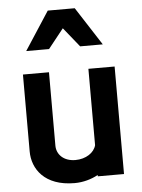

<svg xmlns="http://www.w3.org/2000/svg" viewBox="-61 -889 748 1014"><g transform="rotate(-5 313.5 -382.0)"><path d="M418 46V53H557V-517H418V-112C408 -73 364 -43 308 -43C246 -43 209 -81 209 -128V-517H71V-109C71 -17 134 78 293 78C340 78 383 65 418 46ZM385 -639H505L374 -842H231L99 -639H220L302 -742Z"/></g></svg>

Font: LINE Seed JP App_OTF Bold
Style: Regular
Weight: 700
Designer: LINE & Fontrix & Fontworks
Version: Version 1.009